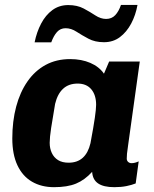

<svg xmlns="http://www.w3.org/2000/svg" viewBox="-20 -766 640 796"><path d="M204 10Q151.5 10 112.5 -12.8Q73.5 -35.5 52.2 -80.8Q31 -126 31 -192Q31 -263.5 47 -323.8Q63 -384 93.8 -428.2Q124.5 -472.5 169 -496.8Q213.5 -521 271 -521Q318 -521 354.5 -505.2Q391 -489.5 411 -460.5L432.5 -511H559.5L511.5 -166.5Q507.5 -141 506.5 -129Q505.5 -117 505.5 -108.5Q505.5 -100 511.2 -94.8Q517 -89.5 525.5 -89.5Q532.5 -89.5 540 -91.5Q547.5 -93.5 555 -97L542.5 -5.5Q526.5 1 504.2 5.5Q482 10 454 10Q409.5 10 386.8 -5.5Q364 -21 362 -53.5Q331 -19.5 295.2 -4.8Q259.5 10 204 10ZM264.5 -91.5Q300.5 -91.5 323 -111.8Q345.5 -132 355 -172Q368 -241 373.2 -277.8Q378.5 -314.5 378.5 -331.5Q378.5 -372 358.5 -395.8Q338.5 -419.5 302 -419.5Q265 -419.5 241.8 -398.2Q218.5 -377 208.5 -335.5Q198 -275.5 192 -235.5Q186 -195.5 186 -174Q186 -150.5 194.8 -131.8Q203.5 -113 220.8 -102.2Q238 -91.5 264.5 -91.5ZM123.5 -590.5Q132 -633 150.5 -668.2Q169 -703.5 197.2 -724.2Q225.5 -745 263 -745Q300 -745 326.8 -730.8Q353.5 -716.5 375.5 -702Q397.5 -687.5 420 -687.5Q443 -687.5 457.8 -703.2Q472.5 -719 481.5 -745.5H550Q542.5 -703.5 523.8 -668.2Q505 -633 477 -612Q449 -591 411 -591Q374 -591 346.8 -605.5Q319.5 -620 297.2 -634.5Q275 -649 252 -649Q230.5 -649 216.5 -633.5Q202.5 -618 192.5 -590.5Z"/></svg>

Font: Chivo Mono Medium
Style: Italic
Weight: 500
Italic angle: -8.05°
Monospace: yes
Designer: Hector Gatti
Foundry: Omnibus-Type
Version: Version 1.008